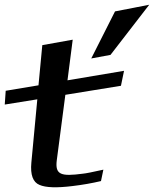

<svg xmlns="http://www.w3.org/2000/svg" viewBox="-116 -769 648 808"><path d="M123 -95 159 -370 393 -408 406 -471 168 -431 190 -602 62 -579 46 -410 -92 -387 -96 -329 41 -351 16 -85C11 -33 23 -2 50 9C77 21 124 22 189 14C231 9 271 2 309 -7L319 -55C274 -45 245 -39 232 -38C141 -26 115 -33 123 -95ZM512 -749 368 -721 268 -523 349 -538Z"/></svg>

Font: Gamestation Warped
Style: Italic
Weight: 400
Designer: Jonas Hecksher
Foundry: Jonas Hecksher, Playtypeª, e-types AS
Version: Version 1.003